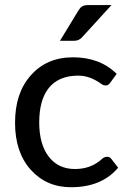

<svg xmlns="http://www.w3.org/2000/svg" viewBox="-20 -746 518 772"><path d="M265.1 6.8Q167 6.8 103.5 -63.5Q40.5 -133.8 40.5 -252.4Q40.5 -371.1 102.5 -441.4Q166.5 -515.6 273.9 -515.6Q381.3 -515.6 449.2 -449.2L423.8 -414.1Q415.5 -402.3 405.8 -402.3Q396 -402.3 387.2 -408.7Q341.3 -441.9 295.4 -441.9Q177.7 -441.9 147 -332.5Q137.7 -297.9 137.7 -253.9Q137.7 -165.5 176.3 -115.7Q214.8 -66.4 281.2 -66.4Q347.2 -66.4 391.1 -107.9Q400.4 -115.7 411.1 -115.7Q421.9 -115.7 428.2 -106.4L455.1 -71.8Q389.2 6.8 265.1 6.8ZM277.8 -582H221.2L294.9 -703.1Q301.8 -714.8 310.1 -720.2Q318.4 -725.6 335.4 -725.6H428.2L310.5 -596.7Q297.9 -582 277.8 -582Z"/></svg>

Font: Lato-Medium
Style: Regular
Weight: 500
Designer: Lukasz Dziedzic
Foundry: tyPoland Lukasz Dziedzic
Version: Version 2.006; 2014-01-15